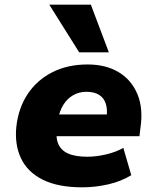

<svg xmlns="http://www.w3.org/2000/svg" viewBox="-20 -791 671 822"><path d="M332 11Q229 11 163.5 -21.5Q98 -54 70 -113Q42 -172 50 -249Q59 -329 98.5 -388.5Q138 -448 203.5 -481.5Q269 -515 355 -515Q433 -515 488 -482Q543 -449 568.5 -387.5Q594 -326 581 -241L577 -208H195L210 -301H448L436 -286Q441 -322 433 -347Q425 -372 404 -385Q383 -398 350 -398Q318 -398 292.5 -383Q267 -368 251 -342Q235 -316 229 -281L224 -252Q217 -207 228.5 -177.5Q240 -148 271 -134Q302 -120 354 -120Q392 -120 434.5 -130Q477 -140 508 -158L542 -41Q498 -14 442.5 -1.5Q387 11 332 11ZM319 -567 191 -771H369L446 -567Z"/></svg>

Font: Nunito Sans 8pt Black
Style: Italic
Weight: 900
Italic angle: -9°
Version: Version 3.101;gftools[0.9.27]